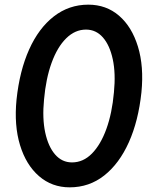

<svg xmlns="http://www.w3.org/2000/svg" viewBox="-20 -798 679 824"><path d="M279 6Q203 6 147.5 -42Q92 -90 66 -175Q40 -260 51 -371Q64 -494 105 -585.5Q146 -677 211 -727.5Q276 -778 359 -778Q436 -778 491 -730.5Q546 -683 572 -598Q598 -513 587 -402Q574 -279 533 -187.5Q492 -96 427.5 -45Q363 6 279 6ZM289 -101Q337 -101 374.5 -139Q412 -177 436.5 -244.5Q461 -312 469 -402Q477 -483 464 -543.5Q451 -604 421.5 -637.5Q392 -671 349 -671Q302 -671 264 -633.5Q226 -596 201.5 -528.5Q177 -461 169 -371Q161 -290 174 -229.5Q187 -169 216.5 -135Q246 -101 289 -101Z"/></svg>

Font: Edu SA Beginner
Style: Bold
Weight: 700
Version: Version 1.003